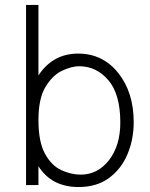

<svg xmlns="http://www.w3.org/2000/svg" viewBox="-20 -749 606 774"><path d="M305 -45Q374 -45 419.5 -103.5Q465 -162 465 -255Q465 -369 417 -425.5Q369 -482 299 -482Q269 -482 230.5 -464Q192 -446 163.5 -399Q135 -352 135 -265Q135 -177 161.5 -129Q188 -81 227.5 -63Q267 -45 305 -45ZM297 5Q188 5 135 -79V-3H85V-729H135V-445Q193 -533 295 -533Q394 -533 456.5 -455Q519 -377 519 -256Q519 -187 494 -127.5Q469 -68 419.5 -31.5Q370 5 297 5Z"/></svg>

Font: LXGW 975 Gothic SC 200W
Style: Regular
Weight: 200
Version: Version 2.01;February 25, 2021